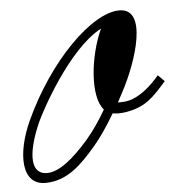

<svg xmlns="http://www.w3.org/2000/svg" viewBox="-43 -541 555 593"><g transform="rotate(-5 234.5 -244.5)"><path d="M76 11C144 10 188 -36 233 -88C252 -110 276 -144 300 -185C325 -180 358 -187 381 -196C413 -209 435 -231 469 -270L449 -290C422 -258 394 -235 366 -224C349 -217 333 -217 319 -217L335 -247C385 -340 436 -500 348 -500C263 -500 125 -364 43 -185C-2 -86 -1 12 76 11ZM72 -179C85 -208 183 -394 287 -449C250 -369 235 -243 274 -199C256 -168 236 -138 212 -110C164 -55 119 -18 81 -19C23 -21 37 -101 72 -179Z"/></g></svg>

Font: Louise
Style: Regular
Weight: 400
Designer: Ange Degheest & Luna Delabre & Camille Depalle
Foundry: Velvetyne Type Foundry
Version: Version 1.000;FEAKit 1.0